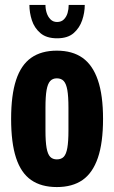

<svg xmlns="http://www.w3.org/2000/svg" viewBox="-20 -745 461 777"><path d="M210 12Q147 12 106 -16.5Q65 -45 45 -106Q25 -167 25 -264Q25 -360 45 -421Q65 -482 106 -511Q147 -540 210 -540Q273 -540 314 -511Q355 -482 376 -421Q397 -360 397 -264Q397 -167 376 -106Q355 -45 314 -16.5Q273 12 210 12ZM210 -100Q228 -100 238 -110.5Q248 -121 252.5 -146.5Q257 -172 257 -217V-309Q257 -355 252.5 -380.5Q248 -406 238 -417Q228 -428 210 -428Q193 -428 183 -417Q173 -406 168.5 -380.5Q164 -355 164 -309V-217Q164 -172 168.5 -146.5Q173 -121 183 -110.5Q193 -100 210 -100ZM211 -590Q168 -590 143.5 -611Q119 -632 109 -663Q99 -694 99 -725H164Q164 -708 169 -692.5Q174 -677 184.5 -666.5Q195 -656 211 -656Q228 -656 238.5 -666.5Q249 -677 253.5 -692.5Q258 -708 258 -725H323Q323 -694 312.5 -663Q302 -632 278 -611Q254 -590 211 -590Z"/></svg>

Font: Archivo ExtraCondensed ExtraBold
Style: Regular
Weight: 800
Width: 2
Designer: Hector Gatti
Foundry: Omnibus-Type
Version: Version 2.001